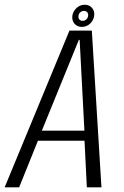

<svg xmlns="http://www.w3.org/2000/svg" viewBox="-47 -808 536 828"><path d="M-27 0 252.5 -676H349L390.5 0H327.5L317.5 -201H116.5L35.5 0ZM133.5 -244.5H317L296.5 -636H293ZM306 -692Q286 -692 274.2 -705.8Q262.5 -719.5 265 -740Q268 -759.5 283 -773.5Q298 -787.5 318.5 -787.5Q338.5 -787.5 350.2 -773.5Q362 -759.5 359 -740Q356.5 -720 341.5 -706Q326.5 -692 306 -692ZM309 -718Q318 -718 325 -724.2Q332 -730.5 333 -740Q334 -749.5 329 -755.2Q324 -761 315.5 -761Q306.5 -761 299.5 -755.2Q292.5 -749.5 291.5 -740Q290 -730.5 295.2 -724.2Q300.5 -718 309 -718Z"/></svg>

Font: Anybody Light
Style: Italic
Weight: 300
Italic angle: -10°
Designer: Tyler Finck
Foundry: Etcetera Type Company
Version: Version 1.010; ttfautohint (v1.8.3) -l 8 -r 50 -G 200 -x 14 